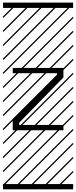

<svg xmlns="http://www.w3.org/2000/svg" viewBox="-23 -990 577 1453"><path d="M457 -44.4V-4.4H73.2V-76.7L408.2 -419.4V-436H73.2V-476.1H457V-403.8L122.1 -61V-44.4ZM0 402.8H530.3V442.9H0ZM0 -970.2H530.3V-930.2H0ZM526.9 410.6 533.7 417.5 525.4 425.8 518.6 418.9ZM526.9 304.7 533.7 311.5 419.4 425.8 412.6 418.9ZM526.9 198.7 533.7 205.6 313.5 425.8 306.6 418.9ZM526.9 92.3 533.7 99.1 207.5 425.8 200.7 418.9ZM526.9 -13.2 533.7 -6.3 101.6 425.8 94.7 418.9ZM526.9 -119.1 533.7 -112.3 3.4 418 -3.4 411.1ZM526.9 -225.6 533.7 -218.8 3.4 311.5 -3.4 304.7ZM526.9 -331.5 533.7 -324.7 3.4 205.6 -3.4 198.7ZM526.9 -438 533.7 -431.2 3.4 99.1 -3.4 92.3ZM526.9 -543.5 533.7 -536.6 3.4 -6.3 -3.4 -13.2ZM526.9 -649.4 533.7 -642.6 3.4 -112.3 -3.4 -119.1ZM526.9 -755.9 533.7 -749 3.4 -218.8 -3.4 -225.6ZM526.9 -861.8 533.7 -855 3.4 -324.7 -3.4 -331.5ZM516.6 -958 523.4 -951.2 3.4 -431.2 -3.4 -438ZM411.1 -958 418 -951.2 3.4 -536.6 -3.4 -543.5ZM305.2 -958 312 -951.2 3.4 -642.6 -3.4 -649.4ZM198.7 -958 205.6 -951.2 3.4 -749 -3.4 -755.9ZM92.3 -958 99.1 -951.2 3.4 -855 -3.4 -861.8Z"/></svg>

Font: AzarMehrMSRS3
Style: Regular
Weight: 1
Designer: Amin Abedi
Version: Version 1.00